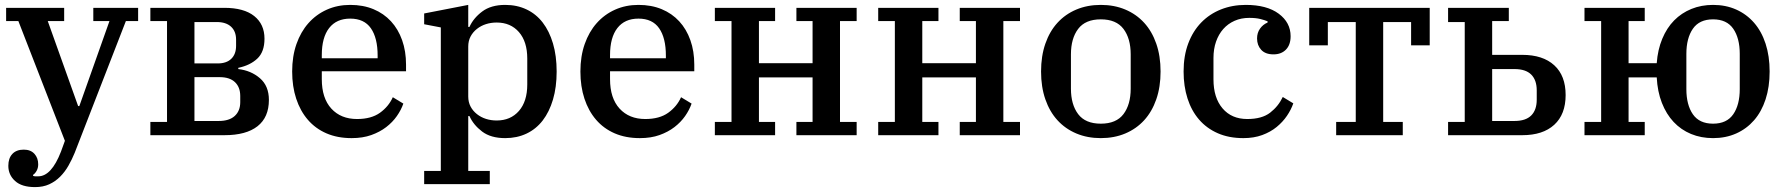

<svg xmlns="http://www.w3.org/2000/svg" viewBox="-20 -552 7288 784"><path d="M123 212Q69 212 41.5 187Q14 162 14 125Q14 94 30.5 76.5Q47 59 77 59Q105 59 120.5 76Q136 93 136 119Q136 134 129.5 145.5Q123 157 115 162V166Q120 168 124.5 168Q129 168 136 168Q190 168 229 67L245 23L55 -466H5V-520H242V-466H175L299 -119H304L427 -466H361V-520H544V-466H494L285 72Q274 99 259.5 124.5Q245 150 225.5 169.5Q206 189 181 200.5Q156 212 123 212Z M594 -54H662V-466H594V-520H896Q976 -520 1018 -486.5Q1060 -453 1060 -394Q1060 -340 1030.5 -312.5Q1001 -285 953 -275V-270Q1005 -264 1041.5 -232.5Q1078 -201 1078 -144Q1078 -73 1031.5 -36.5Q985 0 897 0H594ZM873 -58Q916 -58 938.5 -78.5Q961 -99 961 -135V-160Q961 -196 939.5 -216.5Q918 -237 877 -237H774V-58ZM869 -293Q905 -293 924.5 -312Q944 -331 944 -365V-390Q944 -424 923.5 -443Q903 -462 865 -462H774V-293Z M1416 12Q1358 12 1313 -7.5Q1268 -27 1237 -63Q1206 -99 1189.5 -149Q1173 -199 1173 -260Q1173 -322 1190.5 -372Q1208 -422 1239.5 -457.5Q1271 -493 1314.5 -512.5Q1358 -532 1410 -532Q1463 -532 1505 -514.5Q1547 -497 1576.5 -465Q1606 -433 1622 -388Q1638 -343 1638 -288V-261H1294V-229Q1294 -151 1333 -108.5Q1372 -66 1438 -66Q1496 -66 1531.5 -91.5Q1567 -117 1584 -155L1627 -129Q1618 -103 1600.5 -78Q1583 -53 1557 -33Q1531 -13 1496 -0.5Q1461 12 1416 12ZM1294 -314H1522V-325Q1522 -397 1494.5 -436.5Q1467 -476 1410 -476Q1354 -476 1324 -437.5Q1294 -399 1294 -327Z M1712 146H1780V-440L1712 -453V-497L1892 -532V-442H1897Q1913 -478 1949 -505Q1985 -532 2043 -532Q2091 -532 2130 -513.5Q2169 -495 2196 -460Q2223 -425 2238 -374.5Q2253 -324 2253 -260Q2253 -196 2238 -145.5Q2223 -95 2196 -60Q2169 -25 2130 -6.5Q2091 12 2043 12Q1984 12 1948.5 -15Q1913 -42 1897 -78H1892V146H1980V200H1712ZM2008 -60Q2065 -60 2099 -99Q2133 -138 2133 -207V-313Q2133 -382 2099 -421Q2065 -460 2008 -460Q1985 -460 1964.5 -453.5Q1944 -447 1927.5 -434Q1911 -421 1901.5 -403Q1892 -385 1892 -362V-158Q1892 -135 1901.5 -117Q1911 -99 1927.5 -86Q1944 -73 1964.5 -66.5Q1985 -60 2008 -60Z M2593 12Q2535 12 2490 -7.5Q2445 -27 2414 -63Q2383 -99 2366.5 -149Q2350 -199 2350 -260Q2350 -322 2367.5 -372Q2385 -422 2416.5 -457.5Q2448 -493 2491.5 -512.5Q2535 -532 2587 -532Q2640 -532 2682 -514.5Q2724 -497 2753.5 -465Q2783 -433 2799 -388Q2815 -343 2815 -288V-261H2471V-229Q2471 -151 2510 -108.5Q2549 -66 2615 -66Q2673 -66 2708.5 -91.5Q2744 -117 2761 -155L2804 -129Q2795 -103 2777.5 -78Q2760 -53 2734 -33Q2708 -13 2673 -0.5Q2638 12 2593 12ZM2471 -314H2699V-325Q2699 -397 2671.5 -436.5Q2644 -476 2587 -476Q2531 -476 2501 -437.5Q2471 -399 2471 -327Z M2899 -54H2967V-466H2899V-520H3145V-466H3079V-294H3298V-466H3232V-520H3478V-466H3410V-54H3478V0H3232V-54H3298V-236H3079V-54H3145V0H2899Z M3566 -54H3634V-466H3566V-520H3812V-466H3746V-294H3965V-466H3899V-520H4145V-466H4077V-54H4145V0H3899V-54H3965V-236H3746V-54H3812V0H3566Z M4475 -47Q4538 -47 4567.5 -86Q4597 -125 4597 -190V-330Q4597 -395 4567.5 -434Q4538 -473 4475 -473Q4412 -473 4382.5 -434Q4353 -395 4353 -330V-190Q4353 -125 4382.5 -86Q4412 -47 4475 -47ZM4475 12Q4420 12 4375 -7Q4330 -26 4298 -61Q4266 -96 4248.5 -146.5Q4231 -197 4231 -260Q4231 -323 4248.5 -373.5Q4266 -424 4298 -459Q4330 -494 4375 -513Q4420 -532 4475 -532Q4530 -532 4575 -513Q4620 -494 4652 -459Q4684 -424 4701.5 -373.5Q4719 -323 4719 -260Q4719 -197 4701.5 -146.5Q4684 -96 4652 -61Q4620 -26 4575 -7Q4530 12 4475 12Z M5057 12Q4998 12 4952.5 -8Q4907 -28 4876 -64Q4845 -100 4829 -150Q4813 -200 4813 -260Q4813 -324 4832 -374.5Q4851 -425 4885 -460Q4919 -495 4965.5 -513.5Q5012 -532 5067 -532Q5153 -532 5201.5 -496Q5250 -460 5250 -404Q5250 -369 5231 -349.5Q5212 -330 5180 -330Q5147 -330 5130 -348.5Q5113 -367 5113 -395Q5113 -418 5125 -435Q5137 -452 5156 -460V-465Q5144 -470 5126 -474.5Q5108 -479 5081 -479Q5048 -479 5021 -467Q4994 -455 4975 -433.5Q4956 -412 4945.5 -382Q4935 -352 4935 -315V-228Q4935 -153 4972 -109.5Q5009 -66 5073 -66Q5133 -66 5166.5 -92Q5200 -118 5218 -156L5261 -130Q5252 -104 5235 -79Q5218 -54 5193 -33.5Q5168 -13 5134 -0.5Q5100 12 5057 12Z M5436 -54H5516V-462H5402V-367H5326V-520H5818V-367H5742V-462H5628V-54H5708V0H5436Z M5893 -54H5961V-462H5893V-520H6141V-466H6073V-328H6196Q6280 -328 6326.5 -285.5Q6373 -243 6373 -164Q6373 -85 6326.5 -42.5Q6280 0 6196 0H5893ZM6164 -58Q6210 -58 6232.5 -80.5Q6255 -103 6255 -145V-183Q6255 -225 6232.5 -247.5Q6210 -270 6164 -270H6073V-58Z M6975 12Q6926 12 6885 -5Q6844 -22 6814 -54Q6784 -86 6766 -132Q6748 -178 6745 -236H6630V-54H6696V0H6450V-54H6518V-466H6450V-520H6696V-466H6630V-294H6745Q6749 -349 6767.5 -393.5Q6786 -438 6816 -468.5Q6846 -499 6886.5 -515.5Q6927 -532 6975 -532Q7027 -532 7069.5 -513Q7112 -494 7142.5 -459Q7173 -424 7189.5 -373.5Q7206 -323 7206 -260Q7206 -197 7189.5 -146.5Q7173 -96 7142.5 -61Q7112 -26 7069.5 -7Q7027 12 6975 12ZM6975 -47Q7031 -47 7057.5 -85.5Q7084 -124 7084 -188V-332Q7084 -396 7057.5 -434.5Q7031 -473 6975 -473Q6919 -473 6892.5 -434.5Q6866 -396 6866 -332V-188Q6866 -124 6892.5 -85.5Q6919 -47 6975 -47Z"/></svg>

Font: IBM Plex Serif Medium
Style: Regular
Weight: 500
Designer: Mike Abbink, Paul van der Laan, Pieter van Rosmalen
Foundry: Bold Monday
Version: Version 2.5